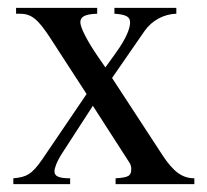

<svg xmlns="http://www.w3.org/2000/svg" viewBox="-20 -470 529 490"><path d="M476 0V-15C445 -15 422 -32 394 -75L266 -271L349 -391C368 -418 398 -434 430 -435V-450H272V-435C302 -433 312 -427 312 -413C312 -397 302 -372 277 -337L249 -298L231 -324C202 -366 185 -400 185 -413C185 -428 198 -434 228 -435V-450H21V-435H30C60 -435 76 -422 107 -375L201 -230L89 -65C61 -24 47 -18 14 -15V0H159V-15C130 -15 119 -20 119 -33C119 -40 124 -56 138 -78L217 -200L309 -57C313 -51 315 -46 315 -39C315 -21 308 -17 275 -15V0Z"/></svg>

Font: XITS Math
Style: Regular
Weight: 400
Designer: MicroPress Inc., with final additions and corrections provided by Coen Hoffman, Elsevier (retired)
Version: Version 1.302